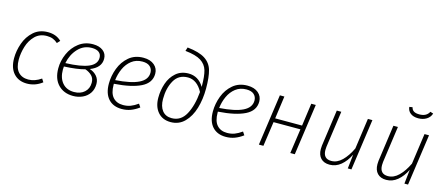

<svg xmlns="http://www.w3.org/2000/svg" viewBox="-50 -1314 4377 1890"><g transform="rotate(15 2138.5 -369.0)"><path d="M457 -480 430 -451Q407 -472 380.5 -482.5Q354 -493 319 -493Q246 -493 199 -446.5Q152 -400 131 -331.5Q110 -263 110 -197Q110 -114 147 -72.5Q184 -31 250 -31Q316 -31 381 -76L402 -43Q332 11 248 11Q162 11 112 -44Q62 -99 62 -199Q62 -274 89 -351Q116 -428 174 -480Q232 -532 320 -532Q404 -532 457 -480Z M920 -420Q920 -330 810 -288Q856 -273 883.5 -240.5Q911 -208 911 -162Q911 -107 884.5 -68Q858 -29 813.5 -9Q769 11 718 11Q623 11 565.5 -48.5Q508 -108 508 -215Q508 -291 540.5 -364.5Q573 -438 634.5 -485Q696 -532 779 -532Q843 -532 881.5 -502Q920 -472 920 -420ZM562 -282Q719 -287 796.5 -320Q874 -353 874 -419Q874 -455 849 -474.5Q824 -494 777 -494Q694 -494 637 -433Q580 -372 562 -282ZM557 -246Q555 -226 555 -215Q555 -129 598 -79Q641 -29 717 -29Q782 -29 822.5 -65.5Q863 -102 863 -162Q863 -206 837 -232.5Q811 -259 769 -274Q690 -252 557 -246Z M1076 -209V-199Q1076 -113 1113.5 -71.5Q1151 -30 1216 -30Q1258 -30 1292.5 -43Q1327 -56 1366 -84L1388 -51Q1346 -20 1304 -4.5Q1262 11 1214 11Q1126 11 1077 -43.5Q1028 -98 1028 -198Q1028 -277 1057 -354Q1086 -431 1145.5 -481.5Q1205 -532 1293 -532Q1363 -532 1403.5 -497.5Q1444 -463 1444 -409Q1444 -316 1348.5 -268.5Q1253 -221 1076 -209ZM1079 -247Q1238 -258 1317 -297Q1396 -336 1396 -407Q1396 -445 1370 -469Q1344 -493 1293 -493Q1228 -493 1182.5 -457.5Q1137 -422 1111.5 -366Q1086 -310 1079 -247Z M1534 -190Q1534 -267 1558 -337Q1582 -407 1633.5 -452Q1685 -497 1762 -497Q1862 -497 1919 -403V-411Q1919 -512 1902.5 -569Q1886 -626 1833.5 -659.5Q1781 -693 1673 -704L1685 -742Q1806 -729 1866 -690Q1926 -651 1945.5 -583Q1965 -515 1965 -397Q1965 -289 1937.5 -196.5Q1910 -104 1853 -46.5Q1796 11 1712 11Q1629 11 1581.5 -44Q1534 -99 1534 -190ZM1916 -350Q1888 -403 1850 -430.5Q1812 -458 1766 -458Q1671 -458 1626.5 -379Q1582 -300 1582 -190Q1582 -115 1616 -72Q1650 -29 1712 -29Q1806 -29 1855 -119.5Q1904 -210 1916 -350Z M2136 -209V-199Q2136 -113 2173.5 -71.5Q2211 -30 2276 -30Q2318 -30 2352.5 -43Q2387 -56 2426 -84L2448 -51Q2406 -20 2364 -4.5Q2322 11 2274 11Q2186 11 2137 -43.5Q2088 -98 2088 -198Q2088 -277 2117 -354Q2146 -431 2205.5 -481.5Q2265 -532 2353 -532Q2423 -532 2463.5 -497.5Q2504 -463 2504 -409Q2504 -316 2408.5 -268.5Q2313 -221 2136 -209ZM2139 -247Q2298 -258 2377 -297Q2456 -336 2456 -407Q2456 -445 2430 -469Q2404 -493 2353 -493Q2288 -493 2242.5 -457.5Q2197 -422 2171.5 -366Q2146 -310 2139 -247Z M2930 0 2966 -251H2692L2656 0H2610L2684 -522H2730L2698 -291H2972L3004 -522H3050L2976 0Z M3210 -116Q3210 -139 3212 -151L3264 -522H3310L3258 -152Q3256 -140 3256 -119Q3256 -29 3339 -29Q3398 -29 3448 -78Q3498 -127 3537 -209L3581 -522H3627L3553 0H3516L3532 -145Q3497 -73 3446 -31Q3395 11 3332 11Q3274 11 3242 -22.5Q3210 -56 3210 -116Z M3787 -116Q3787 -139 3789 -151L3841 -522H3887L3835 -152Q3833 -140 3833 -119Q3833 -29 3916 -29Q3975 -29 4025 -78Q4075 -127 4114 -209L4158 -522H4204L4130 0H4093L4109 -145Q4074 -73 4023 -31Q3972 11 3909 11Q3851 11 3819 -22.5Q3787 -56 3787 -116ZM3944 -742 3976 -747Q3982 -720 4002 -708Q4022 -696 4057 -696Q4131 -696 4157 -749L4188 -739Q4176 -700 4140.5 -678Q4105 -656 4057 -656Q4007 -656 3977 -679.5Q3947 -703 3944 -742Z"/></g></svg>

Font: Fira Sans ExtraLight
Style: Italic
Weight: 275
Italic angle: -8°
Designer: Carrois Corporate & Edenspiekermann AG
Foundry: Carrois Corporate GbR & Edenspiekermann AG
Version: Version 4.203